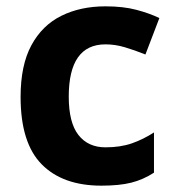

<svg xmlns="http://www.w3.org/2000/svg" viewBox="-20 -576 554 606"><path d="M300 10Q178 10 111.5 -57.5Q45 -125 45 -270Q45 -370 79 -433Q113 -496 173.5 -526Q234 -556 313 -556Q369 -556 410.5 -545Q452 -534 483 -519L439 -404Q404 -418 373.5 -427Q343 -436 313 -436Q197 -436 197 -271Q197 -189 227.5 -150Q258 -111 313 -111Q360 -111 396 -123.5Q432 -136 466 -158V-31Q432 -9 394.5 0.5Q357 10 300 10Z"/></svg>

Font: Noto Sans Hanifi Rohingya
Style: Bold
Weight: 700
Designer: Monotype Design Team and DaltonMaag
Foundry: Google LLC
Version: Version 2.102; ttfautohint (v1.8.4.7-5d5b)